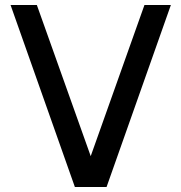

<svg xmlns="http://www.w3.org/2000/svg" viewBox="-20 -743 721 763"><path d="M277.5 0 22 -723H126.5L340.5 -122.5L554 -723H659L403.5 0Z"/></svg>

Font: Public Sans Thin Medium
Style: Regular
Weight: 500
Version: Version 2.001